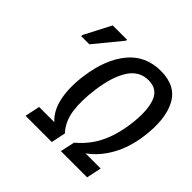

<svg xmlns="http://www.w3.org/2000/svg" viewBox="-176 -909 1092 1092"><g transform="rotate(45 370.0 -362.5)"><path d="M166 0 185 -90H307Q258 -135 242 -213.5Q226 -292 240 -393Q261 -547 334.5 -636Q408 -725 530 -725Q652 -725 698.5 -635.5Q745 -546 724 -393Q710 -291 666 -213Q622 -135 558 -90H680L661 0H450L469 -87Q534 -141 571 -213.5Q608 -286 622 -388Q638 -502 615 -570Q592 -638 518 -638Q444 -638 401 -571.5Q358 -505 342 -387Q328 -286 338.5 -211.5Q349 -137 395 -87L377 0ZM69 -544 71 -556 153 -714H269L267 -705L135 -544Z"/></g></svg>

Font: Noto Sans Condensed Medium
Style: Italic
Weight: 500
Width: 3
Italic angle: -12°
Designer: Monotype Design Team
Foundry: Monotype Imaging Inc.
Version: Version 2.013; ttfautohint (v1.8.4.7-5d5b)